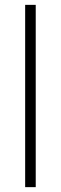

<svg xmlns="http://www.w3.org/2000/svg" viewBox="-20 -770 250 790"><path d="M127 -750V0H83.5V-750Z"/></svg>

Font: Russisch Sans ExtraLight
Style: Regular
Weight: 200
Width: 4
Designer: Michael Sharanda (font) & Cristiano Sobral (main changes)
Foundry: Michael Sharanda
Version: Version 2.00;September 8, 2020;FontCreator 13.0.0.2681 64-bi